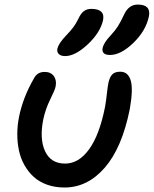

<svg xmlns="http://www.w3.org/2000/svg" viewBox="-20 -794 678 846"><path d="M464.8 -551.8Q445.3 -551.8 437.3 -559.8Q429.2 -567.9 432.1 -582Q437 -606 467.8 -638.2Q487.3 -659.2 499.3 -678Q511.2 -696.8 525.9 -728Q546.4 -773.9 586.9 -773.9Q646 -773.9 636.2 -722.2Q623 -658.7 567.9 -605.2Q512.7 -551.8 464.8 -551.8ZM267.1 -546.9Q248.5 -546.9 239.3 -555.7Q230 -564.5 232.9 -580.1Q238.8 -603.5 271 -637.2Q292.5 -659.7 303.2 -674.1Q314 -688.5 325.2 -710.9Q335.9 -734.9 349.6 -744.9Q363.3 -754.9 381.8 -754.9Q443.8 -754.9 434.1 -705.1Q421.9 -650.4 366.7 -598.6Q311.5 -546.9 267.1 -546.9ZM264.2 32.2Q222.2 32.2 187.5 19.8Q152.8 7.3 128.9 -14.4Q105 -36.1 88.1 -65.7Q71.3 -95.2 63.7 -130.1Q56.2 -165 56.2 -202.9Q56.2 -240.7 64 -279.8Q81.5 -365.7 129.9 -449.2Q144 -477.1 176.8 -477.1Q203.6 -477.1 217 -459Q230.5 -440.9 225.1 -413.1Q222.7 -398.9 201.7 -356.7Q180.7 -314.5 170.9 -269Q153.3 -182.6 178.5 -127.9Q203.6 -73.2 267.1 -73.2Q327.1 -73.2 372.8 -136.5Q418.5 -199.7 442.9 -323.2Q447.8 -351.6 451.2 -383.1Q454.6 -414.6 458 -430.2Q463.4 -454.6 474.9 -466.3Q486.3 -478 509.8 -478Q544.4 -478 555.9 -439.7Q567.4 -401.4 551.8 -313Q517.6 -142.6 441.7 -55.2Q365.7 32.2 264.2 32.2Z"/></svg>

Font: Shantell Sans Bouncy
Style: Italic
Weight: 500
Italic angle: -11.31°
Designer: Stephen Nixon, Anya Danilova, Shantell Martin
Foundry: Arrow Type
Version: Version 1.006;[9816181b4]